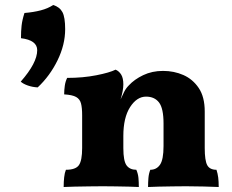

<svg xmlns="http://www.w3.org/2000/svg" viewBox="-20 -746 928 769"><path d="M193 -726Q219 -718 230 -697.5Q241 -677 241 -629Q241 -567 210.5 -504.5Q180 -442 131 -396Q110 -397 91.5 -403.5Q73 -410 63 -419Q129 -494 129 -545Q129 -585 64 -593Q64 -621 66.5 -643.5Q69 -666 78 -694Q114 -697 143 -704.5Q172 -712 193 -726ZM800 -153Q800 -103 810 -84.5Q820 -66 847 -66Q852 -51 854 -35Q856 -19 856 3Q834 2 796.5 1Q759 0 725 0Q702 0 672.5 0.5Q643 1 615.5 1.5Q588 2 573 3Q573 -16 574.5 -33.5Q576 -51 582 -66Q607 -66 621 -86.5Q635 -107 635 -161V-251Q635 -312 617 -335.5Q599 -359 565 -359Q528 -359 501 -317Q474 -275 474 -201V-153Q474 -101 487 -83.5Q500 -66 526 -66Q533 -50 534.5 -33.5Q536 -17 536 3Q521 2 496 1.5Q471 1 443 0.5Q415 0 392 0Q368 0 337 0.5Q306 1 278 1.5Q250 2 235 3Q235 -18 237 -36Q239 -54 244 -66Q283 -66 296 -84.5Q309 -103 309 -153V-284Q309 -314 304.5 -331.5Q300 -349 285 -357.5Q270 -366 237 -368Q237 -385 239.5 -402.5Q242 -420 249 -434Q312 -434 365.5 -444.5Q419 -455 443 -467Q457 -461 465.5 -447Q474 -433 474 -408Q474 -384 463 -348Q470 -363 477 -377.5Q484 -392 496 -404Q518 -428 553.5 -445Q589 -462 633 -462Q677 -462 714.5 -445.5Q752 -429 776 -393.5Q800 -358 800 -299Z"/></svg>

Font: Vollkorn ExtraBold
Style: Regular
Weight: 800
Designer: Friedrich Althausen
Foundry: Friedrich Althausen
Version: Version 5.000; ttfautohint (v1.8.3)